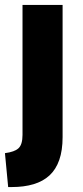

<svg xmlns="http://www.w3.org/2000/svg" viewBox="-27 -548 335 776"><path d="M21 208Q16 208 13 208Q10 208 6 208L-7 71Q32 66 48 51Q64 36 64 -3V-528H226V6Q226 60 212.5 98.5Q199 137 173 161Q147 185 108.5 196.5Q70 208 21 208Z"/></svg>

Font: Bricolage Grotesque ExtraBold
Style: Regular
Weight: 800
Designer: Mathieu Triay
Foundry: Atelier Triay
Version: Version 1.001;gftools[0.9.33.dev8+g029e19f]